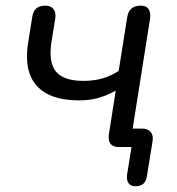

<svg xmlns="http://www.w3.org/2000/svg" viewBox="-20 -513 616 670"><path d="M452.6 136.9Q436.5 136.9 428.8 126.5Q421 116 423.4 96.6L443.5 -27.9L453.4 0H394.4Q374.5 0 365.8 -11Q357.1 -21.9 360 -44.2L383.8 -196.6Q353.7 -179.9 323.2 -171.3Q292.7 -162.7 255.9 -162.7Q154.2 -162.7 108.4 -213.5Q62.5 -264.4 78 -363.1L92.7 -454.9Q98.5 -493.3 137.8 -493.3Q157.7 -493.3 166.9 -481.1Q176.1 -469 172.7 -447.6L159.9 -368.8Q148.4 -296.8 174.9 -263.8Q201.4 -230.8 271 -230.8Q307 -230.8 335.8 -238.9Q364.7 -247 394.1 -265.3L423.9 -453Q430.2 -493.3 470.9 -493.3Q490.3 -493.3 498.6 -481.2Q506.8 -469 503.4 -446.2L438.5 -36.3L428.6 -64.3H474.9Q495.8 -64.3 505.8 -52.6Q515.8 -40.9 512.4 -20.3L492.4 102.9Q487.5 136.9 452.6 136.9Z"/></svg>

Font: Nunito Variable Extra Light
Style: Italic
Weight: 200
Italic angle: -9°
Designer: Vernon Adams
Foundry: Vernon Adams
Version: Version 3.602